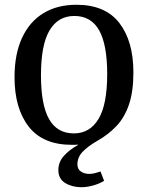

<svg xmlns="http://www.w3.org/2000/svg" viewBox="-20 -599 622 806"><path d="M389 -8Q349 15 327 38Q305 61 305 91Q305 111 319.5 121Q334 131 355 131Q366 131 378 128Q390 125 402 121L417 160Q398 172 371.5 179.5Q345 187 320 187Q280 186 252.5 168.5Q225 151 225 115Q225 81 248.5 55Q272 29 307 10V8Q301 9 294.5 9Q288 9 282 9Q160 9 100.5 -67.5Q41 -144 41 -275Q41 -372 72.5 -440Q104 -508 162 -543.5Q220 -579 301 -579Q422 -579 481 -502.5Q540 -426 540 -295Q540 -215 521.5 -160.5Q503 -106 469 -70Q435 -34 389 -8ZM152 -283Q152 -159 186 -99Q220 -39 290 -39Q357 -39 393.5 -99.5Q430 -160 430 -288Q430 -412 396 -472Q362 -532 292 -532Q224 -532 188 -471.5Q152 -411 152 -283Z"/></svg>

Font: Yrsa Medium
Style: Regular
Weight: 500
Designer: Anna Giedrys (Yrsa+Rasa design), David Brezina (Yrsa art-direction, Rasa art-direction, design)
Foundry: Rosetta Type Foundry
Version: Version 2.004